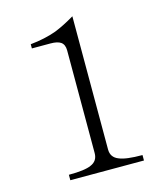

<svg xmlns="http://www.w3.org/2000/svg" viewBox="-108 -806 716 866"><g transform="rotate(-15 250.0 -373.0)"><path d="M112.3 -16.6H456.1V-42Q378.9 -42 347.7 -55.7Q312.5 -69.3 312.5 -106.4V-728.5Q261.7 -698.2 219.7 -681.6Q166 -662.1 98.6 -655.3V-635.7H185.5Q217.8 -635.7 233.4 -625Q250 -613.3 250 -585.9V-106.4Q250 -69.3 216.8 -55.7Q187.5 -42 112.3 -42Z"/></g></svg>

Font: BatangChe
Style: Regular
Weight: 400
Monospace: yes
Version: Version 2.21